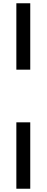

<svg xmlns="http://www.w3.org/2000/svg" viewBox="-20 -905 288 1174"><path d="M80 -157V249H165V-157ZM80 -885V-479H165V-885Z"/></svg>

Font: Tenor Sans
Style: Regular
Weight: 400
Designer: Denis Masharov
Foundry: Denis Masharov
Version: Version 1.1